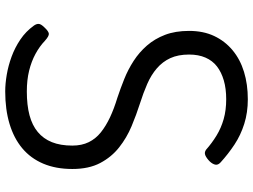

<svg xmlns="http://www.w3.org/2000/svg" viewBox="-140 -836 994 755"><g transform="rotate(90 357.5 -458.0)"><path d="M339 19Q309 19 273.5 13Q238 7 202.5 -6Q167 -19 135 -40.5Q103 -62 80 -94Q73 -104 73.5 -113Q74 -122 88 -136Q102 -151 111.5 -152.5Q121 -154 140 -137Q162 -116 191.5 -100Q221 -84 257.5 -75Q294 -66 339 -66Q393 -66 432.5 -76.5Q472 -87 498.5 -109Q525 -131 538.5 -164.5Q552 -198 552 -245Q552 -282 538.5 -309.5Q525 -337 500 -357Q475 -377 441 -393Q407 -409 364 -422Q328 -434 290.5 -449Q253 -464 219 -486Q185 -508 158.5 -538.5Q132 -569 116.5 -609.5Q101 -650 101 -704Q101 -760 121 -802.5Q141 -845 177 -875Q213 -905 262 -920Q311 -935 370 -935Q422 -935 466.5 -921Q511 -907 548 -882.5Q585 -858 618 -828Q629 -818 627 -807.5Q625 -797 615 -786Q602 -773 590.5 -768Q579 -763 568 -771Q542 -794 512.5 -812Q483 -830 448 -840Q413 -850 370 -850Q328 -850 295.5 -840.5Q263 -831 240.5 -813.5Q218 -796 206 -768.5Q194 -741 194 -704Q194 -661 208 -630.5Q222 -600 248 -577.5Q274 -555 309.5 -539.5Q345 -524 386 -511Q430 -497 475.5 -478Q521 -459 559 -429Q597 -399 620.5 -354.5Q644 -310 644 -245Q644 -180 623 -130.5Q602 -81 562.5 -48Q523 -15 466.5 2Q410 19 339 19Z"/></g></svg>

Font: Playwrite DE Grund
Style: Regular
Weight: 400
Designer: Veronika Burian, José Scaglione
Foundry: TypeTogether
Version: Version 1.002